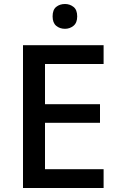

<svg xmlns="http://www.w3.org/2000/svg" viewBox="-20 -940 597 960"><path d="M498 0H95V-714H498V-620H205V-419H480V-326H205V-94H498ZM305 -920Q329 -920 347.5 -905.5Q366 -891 366 -858Q366 -826 347.5 -811Q329 -796 305 -796Q279 -796 261 -811Q243 -826 243 -858Q243 -891 261 -905.5Q279 -920 305 -920Z"/></svg>

Font: Noto Sans Javanese Medium
Style: Regular
Weight: 500
Version: Version 2.004